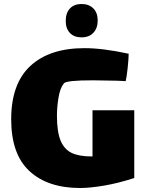

<svg xmlns="http://www.w3.org/2000/svg" viewBox="-20 -893 734 961"><path d="M652 -341V-2Q572 24 501 36Q430 48 381 48Q219 48 127.5 -36.5Q36 -121 36 -296Q36 -474 132 -563Q228 -652 403 -652Q495 -652 624 -624Q624 -600 619 -553Q614 -506 609 -487L566 -489Q488 -491 444 -491Q312 -491 300 -476Q281 -453 273 -405.5Q265 -358 265 -314Q265 -234 283 -190Q301 -146 338 -128Q375 -110 438 -110H443V-341ZM388 -706Q351 -706 330 -728Q309 -750 309 -788Q309 -828 330 -850.5Q351 -873 388 -873Q425 -873 447 -851Q469 -829 469 -791Q469 -752 447.5 -729Q426 -706 388 -706Z"/></svg>

Font: Lalezar
Style: Bold
Weight: 700
Designer: Borna Izadpanah
Foundry: Borna Izadpanah
Version: Version 1.003;January 24, 2021;FontCreator 13.0.0.2683 64-bi